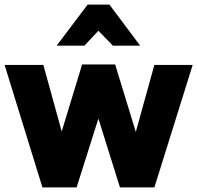

<svg xmlns="http://www.w3.org/2000/svg" viewBox="-29 -814 860 837"><path d="M-9 -531 156 3H305L400 -297L494 3H644L811 -531H644L563 -239L473 -533H329L240 -241L160 -531ZM448 -794H353L218 -615H339L400 -680L463 -615H582Z"/></svg>

Font: Geom ExtraBold
Style: Bold
Weight: 800
Version: Version 1.102